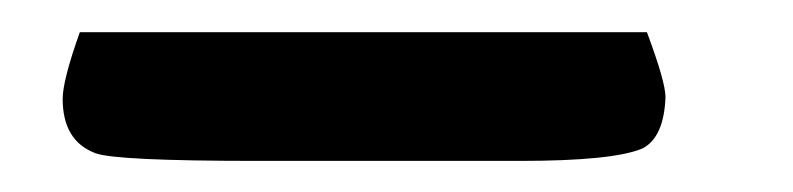

<svg xmlns="http://www.w3.org/2000/svg" viewBox="-20 -784 500 121"><path d="M387.7 -763.7Q399.4 -732.4 399.4 -722.7Q398.4 -697.3 384.8 -690.4Q366.2 -682.6 307.6 -682.6Q224.6 -682.6 142.6 -682.6Q52.7 -682.6 40 -687.5Q19.5 -695.3 19.5 -721.7Q19.5 -733.4 30.3 -763.7Q209 -763.7 387.7 -763.7Z"/></svg>

Font: Semi-Sweet
Style: Book
Weight: 400
Designer: Walter E Stewart
Version: 0.5